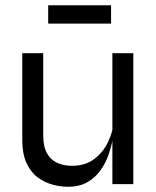

<svg xmlns="http://www.w3.org/2000/svg" viewBox="-20 -703 594 733"><path d="M489 0H409V-500H489ZM414 -233 415 -205Q414 -193 409.5 -168Q405 -143 394.5 -112.5Q384 -82 364.5 -54Q345 -26 314.5 -8Q284 10 239 10Q210 10 179.5 1.5Q149 -7 123 -26.5Q97 -46 81 -81Q65 -116 65 -168V-500H145V-188Q145 -143 159.5 -117.5Q174 -92 199 -81Q224 -70 255 -70Q306 -70 340 -96Q374 -122 392 -160Q410 -198 414 -233ZM164 -613V-683H404V-613Z"/></svg>

Font: Syne
Style: Regular
Weight: 400
Designer: Lucas Descroix
Foundry: Bonjour Monde
Version: Version 2.200